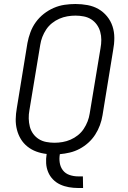

<svg xmlns="http://www.w3.org/2000/svg" viewBox="-20 -763 640 959"><path d="M370 176Q347 176 324 172Q301 168 280.5 158.5Q260 149 244.5 133Q229 117 220.5 96.5Q212 76 210.5 53Q209 30 213 6Q186 3 161.5 -6Q137 -15 117 -31Q97 -47 84 -68.5Q71 -90 64.5 -115.5Q58 -141 58.5 -168Q59 -195 64 -223L117 -548Q122 -575 132 -602Q142 -629 159 -652.5Q176 -676 199 -694Q222 -712 248.5 -723.5Q275 -735 302.5 -739Q330 -743 357 -743Q388 -743 417.5 -737.5Q447 -732 471.5 -718Q496 -704 514.5 -681.5Q533 -659 542 -631.5Q551 -604 551 -573.5Q551 -543 545 -512L492 -187Q488 -162 479 -137.5Q470 -113 455.5 -90.5Q441 -68 421 -50Q401 -32 377.5 -19.5Q354 -7 328.5 -1Q303 5 279 7Q275 29 278.5 50.5Q282 72 294.5 88Q307 104 327.5 111Q348 118 370 118H394L395 176ZM252 -50Q272 -50 292.5 -53.5Q313 -57 332.5 -65.5Q352 -74 369 -87.5Q386 -101 398 -119Q410 -137 417.5 -156.5Q425 -176 428 -196L482 -522Q486 -543 486 -564Q486 -585 480.5 -604.5Q475 -624 463.5 -640Q452 -656 435.5 -666.5Q419 -677 398.5 -681Q378 -685 357 -685Q337 -685 316.5 -681.5Q296 -678 276.5 -669.5Q257 -661 240 -647.5Q223 -634 211 -616Q199 -598 191.5 -578.5Q184 -559 181 -539L127 -213Q123 -192 123.5 -171Q124 -150 129 -130.5Q134 -111 145.5 -95Q157 -79 173.5 -68.5Q190 -58 210.5 -54Q231 -50 252 -50Z"/></svg>

Font: Iosevka Light Extended Oblique
Style: Regular
Weight: 300
Width: 7
Italic angle: -9°
Monospace: yes
Designer: Belleve Invis
Foundry: Belleve Invis
Version: Version 32.5.0; ttfautohint (v1.8.4)